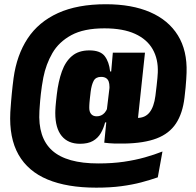

<svg xmlns="http://www.w3.org/2000/svg" viewBox="-20 -692 901 884"><path d="M348.5 -30Q293.5 -30 264 -66Q234.5 -102 234.5 -171.5Q234.5 -177 234.8 -184.2Q235 -191.5 235.8 -201.5Q236.5 -211.5 238 -225.2Q239.5 -239 241.5 -257Q248.5 -317 264.8 -362.8Q281 -408.5 311.5 -434.2Q342 -460 391.5 -460Q442 -460 462.2 -433.5Q482.5 -407 487 -363H526.5L483.5 -278.5Q484 -282.5 484 -286.2Q484 -290 484 -292.5Q484 -306.5 480.5 -316.5Q477 -326.5 468.5 -332.2Q460 -338 445 -338Q421 -338 411.2 -319.8Q401.5 -301.5 397.5 -270.5Q395.5 -252.5 394 -240Q392.5 -227.5 392 -219.5Q391.5 -211.5 391.2 -205.8Q391 -200 391 -195.5Q391 -177 399.8 -166.8Q408.5 -156.5 425.5 -156.5Q436 -156.5 445.2 -160.5Q454.5 -164.5 461.8 -172.8Q469 -181 474 -193L500.5 -128.5H464Q457 -101 443.8 -78.5Q430.5 -56 407.8 -43Q385 -30 348.5 -30ZM460 -35 471 -146 469.5 -166.5 489.5 -332.5 491 -352 499.5 -449.5H647.5L605.5 -56.5ZM573 -153Q583.5 -150.5 591 -149.8Q598.5 -149 611.5 -149Q648.5 -149 668.8 -174.8Q689 -200.5 695.5 -250.5Q699 -278 701.2 -298Q703.5 -318 704.8 -332.8Q706 -347.5 706.5 -358Q709 -419.5 683 -465.2Q657 -511 601.8 -536.2Q546.5 -561.5 460.5 -561.5Q366 -561.5 308.5 -530.2Q251 -499 221.2 -447.5Q191.5 -396 179.5 -335Q175.5 -315 172.8 -295.8Q170 -276.5 168 -259Q166 -241.5 164.8 -226.8Q163.5 -212 162.8 -200.5Q162 -189 161.5 -181.5Q154 -58.5 220.2 1Q286.5 60.5 432.5 60.5Q497 60.5 550 52.8Q603 45 647.2 32.5Q691.5 20 728 5.5L706.5 124.5Q670.5 137 629.8 147.8Q589 158.5 538.8 165.2Q488.5 172 423 172Q289.5 172 199.2 134.5Q109 97 65.2 20Q21.5 -57 27.5 -175Q28 -183.5 29 -196.8Q30 -210 31.2 -226Q32.5 -242 34.2 -259.8Q36 -277.5 38 -296Q40 -314.5 42.5 -332.5Q57 -438.5 107.2 -514.8Q157.5 -591 247 -631.8Q336.5 -672.5 467.5 -672.5Q587 -672.5 671.2 -636Q755.5 -599.5 799 -529.2Q842.5 -459 839 -357Q838.5 -344.5 837.5 -327.2Q836.5 -310 834.5 -289Q832.5 -268 829.5 -243Q821 -170 790.2 -123.5Q759.5 -77 701.5 -54.8Q643.5 -32.5 552 -31Q531 -30.5 506.5 -31.2Q482 -32 460 -35Z"/></svg>

Font: Anek Gujarati Medium ExtraBold
Style: Regular
Weight: 800
Version: Version 1.003